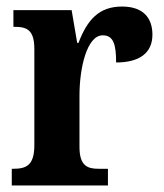

<svg xmlns="http://www.w3.org/2000/svg" viewBox="-20 -567 500 587"><path d="M16 0H310V-51H282C248 -51 223 -59 223 -118V-275C223 -360 246 -459 294 -459C327 -459 335 -431 335 -376C405 -376 446 -404 446 -461C446 -512 418 -547 353 -547C283 -547 247 -507 220 -436H216L199 -536H21V-485H24C62 -485 85 -476 85 -417V-123C85 -60 59 -51 20 -51H16Z"/></svg>

Font: Noto Serif Devanagari Condensed
Style: Bold
Weight: 700
Width: 3
Designer: Universal Thirst, Indian Type Foundry and the Monotype Design Team
Foundry: Monotype Imaging Inc.
Version: Version 2.004